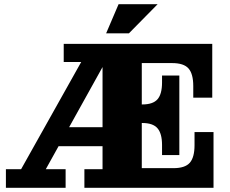

<svg xmlns="http://www.w3.org/2000/svg" viewBox="-20 -890 1089 910"><path d="M8 0V-88H80L413 -682H527L197 -88H291V0ZM380 0V-88H466V-596H282V-682H652V0ZM232 -197V-287H466V-197ZM652 0V-93H992V0ZM748 -203Q748 -257 726.5 -282Q705 -307 655 -307H830V-155H748ZM652 -307V-395H830V-307ZM802 -93Q857 -93 879.5 -118.5Q902 -144 902 -202V-264H992V-93ZM655 -395Q705 -395 726.5 -419.5Q748 -444 748 -499V-532H830V-395ZM652 -591V-682H986V-591ZM896 -482Q896 -540 873.5 -565.5Q851 -591 796 -591H986V-427H896ZM483 -732 542 -870H727L591 -732Z"/></svg>

Font: Montagu Slab 144pt
Style: Bold
Weight: 700
Designer: Florian Karsten
Foundry: Florian Karsten
Version: Version 1.000